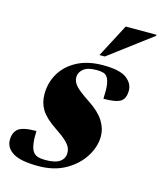

<svg xmlns="http://www.w3.org/2000/svg" viewBox="-132 -814 767 911"><g transform="rotate(15 251.5 -358.5)"><path d="M91 -143.5Q88 -69 106 -43.5Q115 -31 130 -26.2Q145 -21.5 167 -21.5Q216 -21.5 238 -37.5Q260 -53.5 260 -81Q260 -95 253.8 -108.2Q247.5 -121.5 229.8 -138Q212 -154.5 176.5 -178Q123.5 -213.5 103 -246.8Q82.5 -280 82.5 -322.5Q82.5 -379 109.8 -425.2Q137 -471.5 189.5 -499.2Q242 -527 316.5 -527Q398.5 -527 431.8 -502.2Q465 -477.5 465 -442Q465 -403 442.5 -388.2Q420 -373.5 358.5 -373.5Q360.5 -419.5 357.5 -441.5Q354.5 -463.5 347 -476Q339.5 -489 326 -493Q312.5 -497 292.5 -497Q248.5 -497 228 -480Q207.5 -463 207.5 -439Q207.5 -417.5 225 -397.8Q242.5 -378 295 -343.5Q347.5 -309 370.2 -272.8Q393 -236.5 393 -198.5Q393 -147.5 362.5 -98.5Q332 -49.5 275.8 -17.2Q219.5 15 141.5 15Q55.5 15 17.8 -8.2Q-20 -31.5 -20 -70Q-20 -108 3.2 -125.8Q26.5 -143.5 91 -143.5ZM286.5 -569 372 -732H523V-727L313 -569Z"/></g></svg>

Font: Newsreader Display ExtraBold
Style: Italic
Weight: 800
Italic angle: -17°
Designer: Hugues Gentile
Foundry: Production Type
Version: Version 1.001